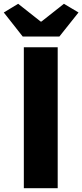

<svg xmlns="http://www.w3.org/2000/svg" viewBox="-40 -995 435 1015"><path d="M86 0H265V-745H86ZM80 -802H274L375 -929L298 -975L179 -881H175L56 -975L-20 -929Z"/></svg>

Font: Source Han Sans HK Heavy
Style: Regular
Weight: 900
Designer: Ryoko NISHIZUKA 西塚涼子 (kana, bopomofo & ideographs); Paul D. Hunt (Latin, Greek & Cyrillic); Sandoll Communications 산돌커뮤니
Foundry: Adobe
Version: Version 2.000;hotconv 1.0.107;makeotfexe 2.5.65593